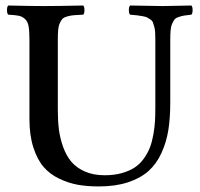

<svg xmlns="http://www.w3.org/2000/svg" viewBox="-20 -667 725 697"><path d="M189.9 -522.9V-267.1Q189.9 -229 193.8 -197.3Q197.8 -165.5 209.2 -133.5Q220.7 -101.6 239 -79.8Q257.3 -58.1 288.1 -44.4Q318.8 -30.8 359.9 -30.8Q395 -30.8 423.1 -38.8Q451.2 -46.9 470.2 -59.8Q489.3 -72.8 503.2 -92.8Q517.1 -112.8 524.7 -132.8Q532.2 -152.8 536.9 -179.4Q541.5 -206.1 542.7 -227.8Q543.9 -249.5 543.9 -276.9V-522.9Q543.9 -538.6 543.2 -550Q542.5 -561.5 539.8 -570.8Q537.1 -580.1 534.9 -585.9Q532.7 -591.8 525.9 -596.4Q519 -601.1 514.4 -603.5Q509.8 -606 498 -608.2Q486.3 -610.4 478 -611.3Q469.7 -612.3 452.1 -613.8Q447.8 -618.2 447.8 -630.4Q447.8 -642.6 452.1 -647Q543.9 -645 570.8 -645Q598.6 -645 674.8 -647Q679.2 -642.6 679.2 -630.4Q679.2 -618.2 674.8 -613.8Q656.7 -611.8 647.9 -610.4Q639.2 -608.9 628.4 -605.2Q617.7 -601.6 613.5 -596.2Q609.4 -590.8 605 -581.1Q600.6 -571.3 599.4 -557.4Q598.1 -543.5 598.1 -522.9V-294.9Q598.1 -238.8 591.1 -194.6Q584 -150.4 565.9 -111.1Q547.9 -71.8 518.8 -45.9Q489.7 -20 444.3 -5.1Q398.9 9.8 338.9 9.8Q297.4 9.8 263.4 3.9Q229.5 -2 195.6 -18.1Q161.6 -34.2 138.7 -60.5Q115.7 -86.9 101.3 -131.1Q86.9 -175.3 86.9 -233.9V-522.9Q86.9 -554.7 83.7 -572Q80.6 -589.4 70.3 -598.4Q60.1 -607.4 47.9 -609.9Q35.6 -612.3 9.8 -613.8Q5.4 -618.2 5.4 -630.4Q5.4 -642.6 9.8 -647Q95.7 -645 138.2 -645Q186.5 -645 282.2 -647Q286.6 -642.6 286.6 -630.4Q286.6 -618.2 282.2 -613.8Q260.3 -612.8 248.3 -611.8Q236.3 -610.8 224.1 -607.4Q211.9 -604 206.8 -598.6Q201.7 -593.3 197 -582.8Q192.4 -572.3 191.2 -558.3Q189.9 -544.4 189.9 -522.9Z"/></svg>

Font: Common Serif Medium
Style: Regular
Weight: 500
Designer: Philipp H. Poll, Khaled Hosny
Foundry: Stefan Peev, Context Ltd.
Version: Version 1.026